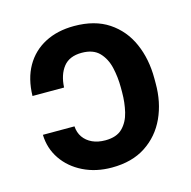

<svg xmlns="http://www.w3.org/2000/svg" viewBox="-88 -640 735 737"><g transform="rotate(-15 280.0 -272.0)"><path d="M44.9 -180.2H170.4Q171.9 -155.3 184.8 -136.7Q197.8 -118.2 220 -107.9Q242.2 -97.7 271.5 -97.7Q316.4 -97.7 339.8 -121.1Q363.3 -144.5 372.1 -181.6Q380.9 -218.8 380.9 -259.3V-278.8Q380.9 -319.3 372.1 -357.7Q363.3 -396 339.4 -420.9Q315.4 -445.8 270 -445.8Q220.7 -445.8 196.8 -415.3Q172.9 -384.8 170.4 -334.5H44.9Q46.4 -402.8 74.2 -451.7Q102.1 -500.5 151.9 -526.6Q201.7 -552.7 268.1 -552.7Q350.1 -552.7 404.8 -516.4Q459.5 -480 486.8 -418Q514.2 -356 514.2 -278.8V-259.3Q514.6 -184.1 486.6 -123Q458.5 -62 403.8 -26.1Q349.1 9.8 269 9.8Q205.6 9.8 155.3 -15.1Q105 -40 75.7 -83Q46.4 -126 44.9 -180.2Z"/></g></svg>

Font: V-Inter
Style: SemiBold-600
Weight: 600
Designer: Rasmus Andersson
Foundry: rsms
Version: Version 4.000;git-4146feb